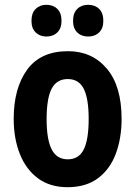

<svg xmlns="http://www.w3.org/2000/svg" viewBox="-20 -769 564 799"><path d="M486 -274Q486 -194 462 -129.5Q438 -65 388 -27.5Q338 10 261 10Q188 10 138 -27Q88 -64 62.5 -128.5Q37 -193 37 -274Q37 -402 93 -479Q149 -556 263 -556Q363 -556 424.5 -483.5Q486 -411 486 -274ZM174 -273Q174 -189 195 -147.5Q216 -106 262 -106Q308 -106 328.5 -147Q349 -188 349 -274Q349 -359 328.5 -399.5Q308 -440 262 -440Q216 -440 195 -400Q174 -360 174 -273ZM111 -682Q111 -715 128.5 -732Q146 -749 173 -749Q201 -749 218.5 -732Q236 -715 236 -682Q236 -651 218.5 -634Q201 -617 173 -617Q146 -617 128.5 -634Q111 -651 111 -682ZM284 -682Q284 -715 301.5 -732Q319 -749 347 -749Q375 -749 392.5 -732Q410 -715 410 -682Q410 -651 392.5 -634Q375 -617 347 -617Q319 -617 301.5 -634Q284 -651 284 -682Z"/></svg>

Font: Noto Sans Gurmukhi UI Condensed
Style: Bold
Weight: 700
Width: 3
Designer: Jelle Bosma - Monotype Design Team
Foundry: Monotype Imaging Inc.
Version: Version 2.004; ttfautohint (v1.8.4.7-5d5b)